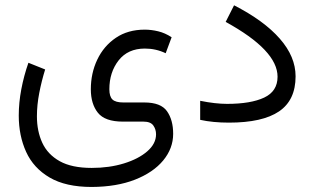

<svg xmlns="http://www.w3.org/2000/svg" viewBox="-20 -473 1209 739"><path d="M333 246.6Q232.9 246.6 170.9 210.2Q108.9 173.8 80.6 111.6Q52.2 49.3 52.2 -28.3Q52.2 -77.6 62 -129.4Q71.8 -181.2 89.4 -231.4L153.8 -205.6Q140.1 -161.6 131.1 -115.2Q122.1 -68.8 122.1 -25.4Q122.1 31.7 142.8 76.7Q163.6 121.6 210 147.5Q256.3 173.3 333 173.3Q400.9 173.3 457 156Q513.2 138.7 546.9 109.4Q580.6 80.1 580.6 43.9Q580.6 24.9 570.1 10Q559.6 -4.9 532.2 -4.9H453.1Q383.8 -4.9 356.7 -39.1Q329.6 -73.2 329.6 -129.4Q329.6 -191.4 354.5 -243.7Q379.4 -295.9 425.8 -327.4Q472.2 -358.9 537.1 -358.9Q562.5 -358.9 588.9 -352.5Q615.2 -346.2 640.6 -329.6L617.7 -268.1Q580.1 -286.1 537.6 -286.1Q472.2 -286.1 436.5 -240.5Q400.9 -194.8 400.9 -129.4Q400.9 -101.6 412.8 -90.1Q424.8 -78.6 454.6 -78.6H535.6Q599.1 -78.6 622.8 -44.9Q646.5 -11.2 646.5 42Q646.5 98.1 608.2 144.5Q569.8 190.9 499.5 218.5Q429.2 246.1 333 246.6Z M854 -73.2Q945.3 -73.2 996.8 -97.4Q1048.3 -121.6 1048.3 -177.7Q1048.3 -279.3 848.6 -388.7L880.9 -452.6Q996.1 -393.6 1056.9 -324.2Q1117.7 -254.9 1117.7 -179.2Q1117.7 -87.4 1054 -44.2Q990.2 -1 861.3 -1Q799.3 -1 750.5 -11.7V-85Q809.1 -73.2 854 -73.2Z"/></svg>

Font: Vazirmatn FD Light
Style: Regular
Weight: 300
Designer: Saber Rastikerdar
Foundry: Saber Rastikerdar
Version: Version 33.003